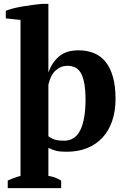

<svg xmlns="http://www.w3.org/2000/svg" viewBox="-20 -772 649 992"><path d="M86 -669 10 -677V-716Q23 -722 46 -728Q69 -734 95.5 -738.5Q122 -743 148.5 -746.5Q175 -750 196 -752H230V-400H231Q248 -448 284.5 -480Q321 -512 386 -512Q430 -512 465.5 -497.5Q501 -483 525.5 -452.5Q550 -422 563.5 -374.5Q577 -327 577 -261Q577 -198 559.5 -147Q542 -96 509.5 -61Q477 -26 430.5 -7Q384 12 325 12Q291 12 271.5 7.5Q252 3 230 -8V137Q246 139 262 144.5Q278 150 296 161V200H20V161Q54 145 86 137ZM328 -432Q294 -432 267.5 -408Q241 -384 230 -334V-68Q246 -56 264 -50.5Q282 -45 311 -45Q368 -45 395 -100Q422 -155 422 -261Q422 -343 401.5 -387.5Q381 -432 328 -432Z"/></svg>

Font: PT Serif
Style: Bold
Weight: 700
Designer: A.Korolkova, O.Umpeleva, V.Yefimov
Foundry: ParaType Ltd
Version: Version 1.000W OFL; ttfautohint (v1.6)